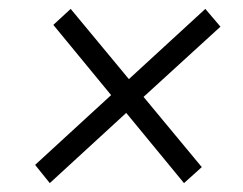

<svg xmlns="http://www.w3.org/2000/svg" viewBox="-20 -579 547 432"><path d="M476 -519 442 -559 270 -401 139 -559 100 -523 230 -365 59 -208 92 -167 264 -325 394 -167 434 -203 303 -361Z"/></svg>

Font: United Sans ExtraLight
Style: Italic
Weight: 200
Italic angle: -8°
Designer: Pablo Impallari, Rodrigo Fuenzalida (Modified by Dan O. Williams)
Version: Version 1.000;PS 001.000;hotconv 1.0.88;makeotf.lib2.5.64775